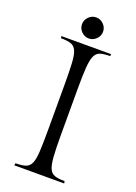

<svg xmlns="http://www.w3.org/2000/svg" viewBox="-160 -913 690 977"><g transform="rotate(20 185.0 -425.0)"><path d="M220 -474V-226Q220 -153 223 -110Q226 -67 235.5 -46Q245 -25 264.5 -18.5Q284 -12 318 -12L320 0H50L52 -12Q86 -12 106 -18.5Q126 -25 135.5 -46Q145 -67 147.5 -110Q150 -153 150 -226V-474Q150 -547 147.5 -590Q145 -633 135.5 -654.5Q126 -676 106 -682.5Q86 -689 52 -689L50 -700H320L318 -689Q284 -689 264.5 -682.5Q245 -676 235.5 -654.5Q226 -633 223 -590Q220 -547 220 -474ZM128 -793Q128 -816 145 -833Q162 -850 185 -850Q208 -850 225 -833Q242 -816 242 -793Q242 -770 225 -753Q208 -736 185 -736Q162 -736 145 -753Q128 -770 128 -793Z"/></g></svg>

Font: Gilda Display
Style: Regular
Weight: 400
Designer: Eduardo Rodriguez Tunni
Foundry: Eduardo Rodriguez Tunni
Version: Version 1.002; ttfautohint (v1.8.4.7-5d5b);gftools[0.9.22]